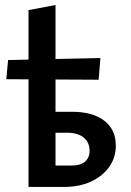

<svg xmlns="http://www.w3.org/2000/svg" viewBox="-20 -741 518 761"><path d="M93 0V-701L200 -721V-85H267Q299 -85 317 -100.5Q335 -116 335 -143Q335 -177 311.5 -196Q288 -215 245 -215H175V-298H266Q307 -298 339 -289Q371 -280 393.5 -262.5Q416 -245 427.5 -220.5Q439 -196 439 -164Q439 -116 412.5 -79Q386 -42 340 -21Q294 0 233 0ZM371 -425 5 -427 12 -503 378 -511Z"/></svg>

Font: Ysabeau Office
Style: Bold
Weight: 700
Designer: Christian Thalmann (Catharsis Fonts)
Version: Version 2.001;gftools[0.9.30]; featfreeze: tnum,lnum,ss02